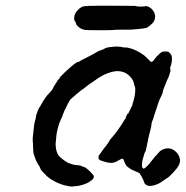

<svg xmlns="http://www.w3.org/2000/svg" viewBox="-20 -644 663 686"><path d="M385 -477Q390 -478 401.5 -477.5Q413 -477 415 -476Q417 -475 423.5 -474.5Q430 -474 430.5 -474.5Q431 -475 443 -472Q455 -469 463 -465Q477 -459 491 -449Q496 -446 504.5 -437.5Q513 -429 515 -427Q517 -423 520 -423Q524 -423 527 -426Q528 -427 531 -431Q534 -435 534 -435Q534 -435 536.5 -438Q539 -441 540 -442.5Q541 -444 545 -447Q556 -459 564 -460Q566 -460 570.5 -460Q575 -460 575.5 -460Q576 -460 577.5 -460Q579 -460 579 -459.5Q579 -459 581 -459Q583 -459 583 -458Q583 -457 584.5 -456.5Q586 -456 586 -455.5Q586 -455 588 -453Q590 -451 590.5 -449.5Q591 -448 593 -445Q595 -440 594 -425Q592 -413 589 -405Q586 -400 588 -400Q589 -400 588.5 -399Q588 -398 588 -396.5Q588 -395 589 -395V-392Q590 -392 589.5 -391Q589 -390 588 -387Q586 -378 582 -368Q579 -362 577 -357.5Q575 -353 574 -350Q573 -347 572 -345Q571 -343 566.5 -331.5Q562 -320 562 -318Q562 -312 555 -298Q553 -295 551 -290Q549 -285 547 -280Q540 -260 532 -235Q527 -217 524 -211Q521 -204 521 -198Q521 -194 518 -182Q515 -169 513 -163Q511 -155 510 -150Q509 -144 508 -138Q506 -132 504 -120Q501 -104 499 -102Q496 -98 489 -71Q486 -56 488 -47Q490 -39 497 -43Q499 -44 504.5 -49.5Q510 -55 512 -57Q513 -59 517 -63.5Q521 -68 521.5 -69Q522 -70 524 -72Q526 -74 526 -74.5Q526 -75 529.5 -79Q533 -83 533 -83.5Q533 -84 539.5 -90.5Q546 -97 546 -98Q547 -100 556 -107Q568 -114 580 -114Q592 -114 602 -107Q615 -98 620 -85Q624 -76 623 -67Q622 -56 612 -43Q605 -34 593.5 -22Q582 -10 578 -8Q576 -7 574 -6Q567 0 561 3Q558 5 554 8Q545 14 531 18Q520 21 513 20Q511 20 510.5 20Q510 20 509.5 19.5Q509 19 507 18.5Q505 18 504.5 18Q504 18 502.5 16.5Q501 15 499.5 14.5Q498 14 495.5 8.5Q493 3 492 -1Q488 -10 483 -18Q479 -25 477.5 -26Q476 -27 466 -31Q450 -37 441 -44Q430 -52 430 -54Q430 -56 427 -60Q426 -61 425.5 -63Q425 -65 423.5 -68.5Q422 -72 421 -74Q420 -77 416 -77Q415 -77 411 -75Q398 -67 387 -63Q382 -62 376.5 -62Q371 -62 362 -64Q345 -68 337 -72V-73L332 -75L333 -76Q335 -77 332 -78L330 -79L332 -80Q334 -82 332 -83Q331 -84 332 -85Q333 -86 332.5 -86.5Q332 -87 332.5 -87.5Q333 -88 334.5 -90Q336 -92 336 -92.5Q336 -93 337 -93.5Q338 -94 337.5 -94.5Q337 -95 338 -95Q339 -95 339 -96Q339 -97 341 -99Q343 -101 343 -101.5Q343 -102 344 -103.5Q345 -105 346.5 -107Q348 -109 351.5 -113.5Q355 -118 355.5 -119Q356 -120 357.5 -121Q359 -122 359 -122.5Q359 -123 360.5 -125Q362 -127 362 -127.5Q362 -128 363 -129Q366 -132 366 -133Q366 -134 368 -136Q372 -141 372 -143Q372 -144 376 -148Q404 -180 425 -216Q426 -219 427 -219Q428 -219 429 -221L430 -224L428 -222L432 -230Q433 -233 434.5 -235.5Q436 -238 436.5 -239Q437 -240 437.5 -240Q438 -240 437 -238Q436 -234 438 -238Q441 -243 447 -256L449 -261L451 -263Q454 -272 454 -274V-275Q454 -275 456 -280Q462 -300 463 -316Q464 -332 462 -334Q461 -335 460 -340Q457 -359 444 -371Q433 -383 419 -387Q410 -390 398 -390Q378 -389 352 -377Q332 -367 308 -349Q303 -346 297.5 -342Q292 -338 286 -333Q280 -328 277 -326Q271 -323 266 -318Q263 -315 260 -313Q257 -311 253.5 -308Q250 -305 247 -302Q232 -290 229 -285Q225 -279 210 -248Q207 -241 206 -238Q204 -230 196 -214Q192 -206 186 -184Q182 -169 181 -155Q180 -148 180 -143Q178 -131 179 -122Q180 -118 180 -113Q181 -106 185 -96Q188 -88 200 -78Q213 -67 226 -61Q241 -55 254 -54Q258 -54 259.5 -53.5Q261 -53 263.5 -53Q266 -53 266.5 -52.5Q267 -52 268.5 -52Q270 -52 270 -52Q270 -49 274 -50Q275 -50 275.5 -49Q276 -48 278.5 -47.5Q281 -47 284 -46Q291 -42 304 -29Q307 -26 309.5 -23Q312 -20 313.5 -18Q315 -16 315 -16Q315 -15 315 -14Q315 -13 315.5 -12.5Q316 -12 315 -11Q315 -11 314.5 -9.5Q314 -8 314 -7Q313 -7 313 -6Q310 -1 299 6Q285 15 260 20Q256 21 251 21Q246 21 244 22Q240 23 229 22Q224 21 220 20Q211 19 195 13Q183 9 166 -1Q159 -5 147 -15Q141 -21 133 -29.5Q125 -38 125 -40Q125 -41 123.5 -44.5Q122 -48 119.5 -52Q117 -56 116 -57Q114 -60 108 -72Q99 -95 99 -104Q99 -107 98.5 -110.5Q98 -114 98 -124Q98 -134 97 -138Q96 -149 99 -170Q100 -179 100.5 -185Q101 -191 102 -197Q103 -203 103 -204Q103 -205 105.5 -213.5Q108 -222 108.5 -227.5Q109 -233 112 -240Q117 -255 120 -259Q122 -261 127.5 -271Q133 -281 133.5 -281.5Q134 -282 137 -287Q140 -292 140.5 -292.5Q141 -293 143 -296Q145 -299 145.5 -299Q146 -299 147 -301Q148 -303 148.5 -303.5Q149 -304 152 -307Q155 -311 163 -319Q166 -323 168 -326Q171 -333 173 -336Q174 -337 174 -337.5Q174 -338 175 -339Q176 -340 176 -340.5Q176 -341 177.5 -343Q179 -345 178.5 -345Q178 -345 180 -347Q182 -349 182 -349.5Q182 -350 183 -352Q187 -356 186 -357Q186 -357 189 -360Q192 -363 193.5 -365.5Q195 -368 194 -368Q194 -368 196.5 -370.5Q199 -373 203.5 -377.5Q208 -382 213 -387Q251 -422 257 -422Q260 -422 268 -427Q274 -431 275.5 -431.5Q277 -432 281 -434Q285 -436 286 -436.5Q287 -437 296.5 -442Q306 -447 311 -449.5Q316 -452 317 -453Q318 -454 320.5 -455Q323 -456 323 -456.5Q323 -457 328.5 -459.5Q334 -462 334.5 -462.5Q335 -463 342 -465Q351 -468 353 -470Q359 -475 385 -477ZM304 -623Q320 -624 391 -623.5Q462 -623 463 -623Q464 -622 472 -621Q477 -621 479.5 -620.5Q482 -620 485 -620.5Q488 -621 491 -621Q494 -621 497 -621L499 -622L500 -623Q506 -621 510 -620Q517 -617 522 -612L527 -606L529 -603Q533 -597 534 -589Q535 -578 530 -568Q527 -562 517 -554Q509 -546 501 -544Q493 -542 472 -540Q453 -539 448 -538Q445 -538 417 -538Q389 -538 386 -537Q383 -536 336 -536Q289 -536 284 -537Q274 -539 267 -543Q251 -554 251 -562Q250 -566 248 -568Q243 -573 246 -588Q249 -599 258 -608Q269 -620 282 -622Q285 -623 286 -622H294L295 -623Q294 -623 304 -623Z"/></svg>

Font: TT2020 Style E
Style: Italic
Weight: 400
Italic angle: -15°
Version: Version 0.2.000